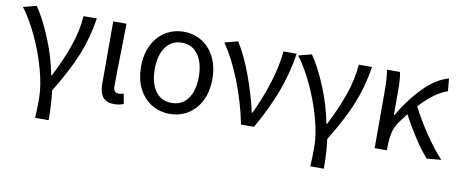

<svg xmlns="http://www.w3.org/2000/svg" viewBox="-66 -835 3138 1313"><g transform="rotate(10 1503.0 -179.0)"><path d="M224 65Q224 -22 193 -134.5Q162 -247 112 -354Q62 -461 7 -533L98 -557Q151 -482 203 -356Q255 -230 278 -107H283Q343 -224 380.5 -331Q418 -438 426 -543H518Q496 -404 448.5 -285.5Q401 -167 302 -5Q314 82 314 199H220Q224 150 224 65Z M632 -113V-543H724L721 -371Q717 -185 717 -106Q717 -63 755 -63Q770 -63 788 -69L801 0Q775 13 735 13Q680 13 656 -18.5Q632 -50 632 -113Z M873 -271Q873 -359 906 -424Q939 -489 995.5 -523Q1052 -557 1121 -557Q1190 -557 1246 -523Q1302 -489 1335 -424Q1368 -359 1368 -271Q1368 -183 1335 -119Q1302 -55 1246 -21Q1190 13 1121 13Q1052 13 995.5 -21Q939 -55 906 -119Q873 -183 873 -271ZM1274 -271Q1274 -367 1233.5 -424Q1193 -481 1121 -481Q1049 -481 1008.5 -424Q968 -367 968 -271Q968 -175 1008.5 -119Q1049 -63 1121 -63Q1193 -63 1233.5 -119Q1274 -175 1274 -271Z M1406 -533 1497 -557Q1551 -473 1599.5 -341.5Q1648 -210 1673 -93H1678Q1732 -207 1768.5 -323.5Q1805 -440 1814 -543H1906Q1884 -403 1836 -274Q1788 -145 1705 0H1615Q1585 -150 1530 -290Q1475 -430 1406 -533Z M2135 65Q2135 -22 2104 -134.5Q2073 -247 2023 -354Q1973 -461 1918 -533L2009 -557Q2062 -482 2114 -356Q2166 -230 2189 -107H2194Q2254 -224 2291.5 -331Q2329 -438 2337 -543H2429Q2407 -404 2359.5 -285.5Q2312 -167 2213 -5Q2225 82 2225 199H2131Q2135 150 2135 65Z M2724 -267Q2696 -232 2673 -200Q2649 -168 2639 -126Q2629 -84 2628 -28V0H2543V-394Q2543 -490 2533 -543H2623Q2633 -502 2633 -416V-246H2637Q2706 -365 2791.5 -450.5Q2877 -536 2961 -557L2969 -470Q2881 -442 2780 -332Q2822 -248 2884 -156Q2946 -64 3006 0L2905 9Q2861 -42 2811.5 -117.5Q2762 -193 2724 -267Z"/></g></svg>

Font: Noto Sans SC
Style: Regular
Weight: 400
Designer: Ryoko NISHIZUKA ____ (kana & ideographs); Paul D. Hunt (Latin, Greek & Cyrillic); Wenlong ZHANG ___ (bopomofo); Sandoll 
Foundry: Adobe Systems Incorporated
Version: Version 1.004